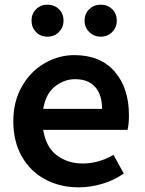

<svg xmlns="http://www.w3.org/2000/svg" viewBox="-20 -789 621 822"><path d="M37 -270Q37 -354 73.5 -418.5Q110 -483 170.5 -518Q231 -553 298 -553Q410 -553 471 -482.5Q532 -412 532 -296Q532 -257 526 -233H165Q177 -158 224 -123.5Q271 -89 334 -89Q402 -89 466 -126L510 -46Q468 -17 418 -2Q368 13 316 13Q237 13 173.5 -21Q110 -55 73.5 -119Q37 -183 37 -270ZM417 -323Q417 -383 387.5 -416.5Q358 -450 301 -450Q255 -450 215.5 -419Q176 -388 165 -323ZM342 -701Q342 -730 362 -749.5Q382 -769 411 -769Q441 -769 460.5 -749.5Q480 -730 480 -701Q480 -672 460.5 -652Q441 -632 411 -632Q382 -632 362 -652Q342 -672 342 -701ZM115 -701Q115 -730 134.5 -749.5Q154 -769 183 -769Q213 -769 232.5 -749.5Q252 -730 252 -701Q252 -672 232.5 -652Q213 -632 183 -632Q153 -632 134 -652Q115 -672 115 -701Z"/></svg>

Font: Nebula Sans Semibold
Style: Regular
Weight: 600
Designer: Paul D. Hunt for Adobe (as Source Sans)
Foundry: Nebula Entertainment & Broadcasting LLC
Version: Version 1.010